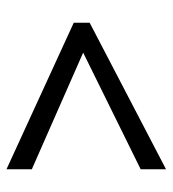

<svg xmlns="http://www.w3.org/2000/svg" viewBox="10 -618 531 591"><g transform="rotate(90 275.5 -322.5)"><path d="M50 -284V-333L501 -568V-490L142 -313L501 -155V-77Z"/></g></svg>

Font: binaryv115
Style: Book
Weight: 400
Designer: Jelle Bosma - Monotype Design Team
Foundry: Monotype Imaging Inc.
Version: Version 2.003